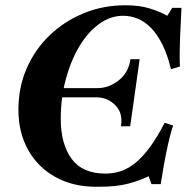

<svg xmlns="http://www.w3.org/2000/svg" viewBox="-20 -700 710 730"><path d="M476 -475H511L475 -220H440Q448 -271 418 -300.5Q388 -330 346 -330H163L168 -365H351Q394 -365 431.5 -394.5Q469 -424 476 -475ZM360 10H344Q257 10 190.5 -27Q124 -64 87 -130Q50 -196 50 -283Q50 -367 81 -439Q112 -511 168 -565Q224 -619 298 -649.5Q372 -680 457 -680Q510 -680 549 -668Q588 -656 616 -640L635 -670H670Q667 -615 664.5 -554.5Q662 -494 664 -447L630 -437Q617 -491 598 -529.5Q579 -568 555.5 -592.5Q532 -617 505 -628.5Q478 -640 448 -640Q400 -640 357 -609Q314 -578 281.5 -523.5Q249 -469 230 -398Q211 -327 211 -248Q211 -153 252 -96.5Q293 -40 381 -40Q413 -40 441.5 -50Q470 -60 497 -82.5Q524 -105 551 -142Q578 -179 606 -233L638 -223Q628 -192 619 -152Q610 -112 603 -72Q596 -32 591 0H556L545 -30Q513 -14 468.5 -2Q424 10 360 10Z"/></svg>

Font: Brygada 1918
Style: Italic
Weight: 400
Italic angle: -8°
Designer: Mateusz Machalski | Borys Kosmynka | Przemek Hoffer
Foundry: NIEPODLEGLA 2018
Version: Version 3.006